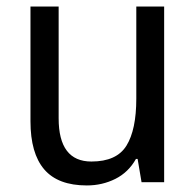

<svg xmlns="http://www.w3.org/2000/svg" viewBox="-20 -556 599 586"><path d="M481 -536V0H412L400 -71H395Q372 -30 332 -10Q292 10 245 10Q157 10 115 -39Q73 -88 73 -186V-536H159V-195Q159 -63 259 -63Q336 -63 366 -111.5Q396 -160 396 -255V-536Z"/></svg>

Font: Noto Sans Gurmukhi UI SemiCondensed
Style: Regular
Weight: 400
Width: 4
Designer: Jelle Bosma - Monotype Design Team
Foundry: Monotype Imaging Inc.
Version: Version 2.004; ttfautohint (v1.8.4.7-5d5b)